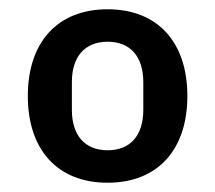

<svg xmlns="http://www.w3.org/2000/svg" viewBox="-20 -724 464 414"><path d="M212 -330C320 -330 384 -401 384 -517C384 -633 320 -704 212 -704C104 -704 40 -633 40 -517C40 -401 104 -330 212 -330ZM212 -400C163 -400 135 -432 135 -487V-547C135 -602 163 -634 212 -634C261 -634 289 -602 289 -547V-487C289 -432 261 -400 212 -400Z"/></svg>

Font: IBM Plex Devanagari Medium
Style: Regular
Weight: 600
Designer: Mike Abbink, Paul van der Laan, Pieter van Rosmalen, Erin McLaughlin
Foundry: Bold Monday
Version: Version 1.0